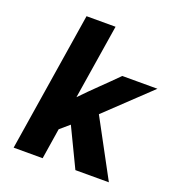

<svg xmlns="http://www.w3.org/2000/svg" viewBox="-135 -860 897 970"><g transform="rotate(20 313.5 -375.0)"><path d="M46 0H202L228 -165L278 -208L378 0H558L393 -306L627 -528H438L435 -525C377 -466 316 -410 257 -348L321 -750H165Z"/></g></svg>

Font: Aerodynamic
Style: BdObl
Weight: 500
Designer: Google
Version: Version 2.000980; 2014